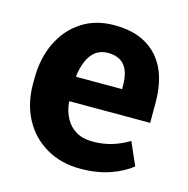

<svg xmlns="http://www.w3.org/2000/svg" viewBox="-86 -621 699 714"><g transform="rotate(15 263.0 -264.0)"><path d="M283.7 10.3Q208 10.3 151.4 -23.4Q94.7 -56.6 63.7 -115.2Q32.7 -173.8 32.7 -249V-268.6Q32.7 -347.7 62 -408.2Q91.3 -469.2 144.8 -503.9Q198.2 -538.6 271 -538.1Q342.8 -538.1 391.6 -509.8Q491.2 -452.1 491.2 -299.3V-221.7H180.7L179.7 -218.8Q182.6 -184.6 197.3 -157.2Q211.4 -130.4 237.8 -114.7Q264.2 -99.1 301.8 -99.1Q340.8 -99.1 374.8 -109.1Q408.7 -119.1 440.9 -138.7L479.5 -50.8Q446.8 -24.4 397.2 -7.1Q347.7 10.3 283.7 10.3ZM180.2 -318.4 181.6 -315.9H357.9V-328.6Q357.9 -360.4 349.6 -384.3Q331.1 -432.6 273.4 -432.6Q245.6 -432.6 225.6 -418Q206.1 -402.8 195.1 -377Q184.1 -351.1 180.2 -318.4Z"/></g></svg>

Font: Hanuman
Style: Bold
Weight: 700
Designer: Danh Hong
Version: Version 8.002; ttfautohint (v1.8.3)